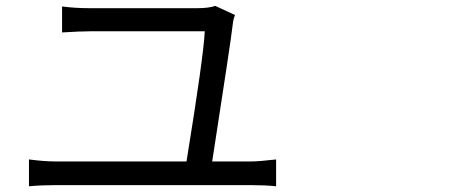

<svg xmlns="http://www.w3.org/2000/svg" viewBox="-20 -694 1540 657"><path d="M706.1 -141.6H841.8Q865.2 -141.6 924.8 -148.4V-56.6Q888.7 -60.5 841.8 -60.5H167Q121.1 -60.5 79.1 -56.6V-148.4Q131.8 -141.6 167 -141.6H618.2Q676.8 -502 680.7 -586.9H287.1Q254.9 -586.9 192.4 -583V-671.9Q236.3 -666 286.1 -666H655.3Q693.4 -666 716.8 -673.8L784.2 -642.6Q778.3 -628.9 776.4 -610.4Q770.5 -556.6 706.1 -141.6Z"/></svg>

Font: Bpmf Zihi Sans Regular
Style: Regular
Weight: 400
Foundry: But Ko
Version: Version 1.320